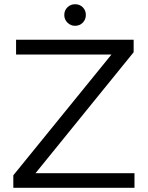

<svg xmlns="http://www.w3.org/2000/svg" viewBox="-20 -888 700 908"><path d="M56 -700H612V-641L148 -69H616V0H43V-59L507 -630H56ZM335 -868Q357 -868 371.5 -853.5Q386 -839 386 -817Q386 -796 371.5 -781Q357 -766 335 -766Q314 -766 299 -781Q284 -796 284 -817Q284 -839 299 -853.5Q314 -868 335 -868Z"/></svg>

Font: Alexandria Light
Style: Regular
Weight: 300
Designer: Mohamed Gaber
Foundry: Kief Type Foundry
Version: Version 5.100